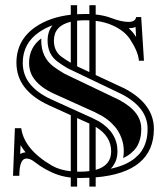

<svg xmlns="http://www.w3.org/2000/svg" viewBox="-20 -674 632 727"><path d="M56.4 -90.8Q64 -95.9 76.9 -97.2Q65.9 -110.6 57.9 -124.5ZM493.2 -572Q491.2 -571 488.8 -570.3Q485.8 -569.3 483.4 -568.8L479.5 -568.1Q478 -567.9 473.8 -567.6Q469.5 -567.4 467.5 -567.1Q481.4 -554.7 491.2 -540L495.4 -533.9ZM441.7 -317.1 236.1 -415.5Q213.1 -429 196.8 -441.4Q160.2 -469.2 160.2 -520.3Q160.2 -554.4 178.7 -578.1Q150.6 -567.9 127.9 -552Q66.2 -509.5 66.2 -436Q66.2 -392.1 91.6 -358.9Q119.4 -322.5 175.3 -297.1L328.1 -227.8L354.7 -214.4Q424.8 -171.9 424.8 -100.8Q424.8 -85.2 420.8 -71.5Q416.7 -57.9 408 -45.4Q404.3 -40 399.4 -35.2L405.8 -36.6Q435.1 -43.7 455.4 -53.2Q475.8 -62.7 491.1 -75.4Q506.3 -88.1 515.3 -101Q524.2 -113.8 529.7 -129.2Q535.2 -144.5 537 -157.8Q538.8 -171.1 538.8 -186.3Q538.8 -225.8 515 -258.3Q491.2 -290.8 441.7 -317.1ZM248 -436.3V-591.6Q184.1 -576.4 184.1 -520.3Q184.1 -481.2 211.2 -460.4Q226.6 -448.7 248 -436.3ZM318.4 -401.1V-596.9Q311.3 -597.2 303.7 -597.2Q286.6 -597.2 272 -595.7V-423.1L276.6 -420.7ZM342.3 -193.8V-30.8Q400.9 -46.9 400.9 -100.8Q400.9 -158.4 342.3 -193.8ZM318.4 -206.1 272 -227.1V-24.2Q276.6 -23.9 281.5 -23.9Q301.5 -23.9 318.4 -26.1ZM318.4 -654.3H342.3V-619.1Q375 -615.7 400.6 -606Q439.7 -591.1 466.6 -591.1Q492.4 -591.1 495.6 -609.4H514.6L525.1 -444.1H506.1Q502.7 -480 471.4 -526.9Q451.2 -557.1 408 -577.1Q378.9 -590.6 342.3 -595V-389.9L452.4 -338.6Q562.5 -280 562.7 -186.3Q562.7 -21.2 342.3 -2.4V32.5H318.4V-1Q300.5 0 281.5 0Q276.6 0 272 -0.2V32.5H248V-1.7Q222.7 -4.4 200.7 -11.7Q153.1 -27.8 109.4 -62Q94.5 -73.7 80.1 -73.7Q53.2 -73.7 53.2 -8.3H29.3L36.4 -188.7H60.3Q71.5 -107.9 177.2 -46.6Q205.8 -30 248 -25.6V-237.8L165.3 -275.4Q104 -303.2 72.5 -344.5Q42.5 -383.8 42.2 -436Q42.2 -522.2 114.3 -571.8Q168.2 -608.9 248 -618.2V-654.3H272V-620.1Q287.4 -621.1 303.7 -621.1Q311.3 -621.1 318.4 -620.8ZM430.9 -295.9Q475.1 -272.2 495.8 -244.1Q514.9 -218 514.9 -186.3V-186Q514.9 -172.9 513.2 -161.1Q511.7 -150.4 507.1 -137.2Q502.7 -124.8 495.6 -114.6Q488.5 -104.5 475.8 -93.8Q463.4 -83.3 446.3 -75.2Q448.7 -87.6 448.7 -100.8Q448.7 -112.5 447.1 -123.9Q445.6 -135.3 440.2 -150.4Q434.8 -165.5 426.3 -179.2Q417.7 -192.9 402.2 -207.9Q386.7 -222.9 366.2 -235.1L338.6 -249.5L185.1 -318.8Q134.8 -341.8 110.6 -373.5Q90.1 -400.1 90.1 -436V-436.3Q90.1 -494.1 136.5 -528.8Q136.2 -524.7 136.2 -520.3Q136.2 -457.5 182.1 -422.4Q199.5 -409.2 224.9 -394.5Z"/></svg>

Font: itsadzokeS01
Style: Regular
Weight: 600
Width: 6
Version: Version 0.46